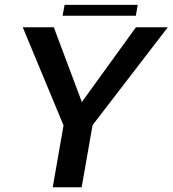

<svg xmlns="http://www.w3.org/2000/svg" viewBox="-20 -790 728 810"><path d="M202.5 0H324.5L370.5 -262L688 -675H553.5L326 -360.5H325L207 -675H76L248 -261ZM244 -723.5H553L561 -769.5H252.5Z"/></svg>

Font: Anybody Thin Medium
Style: Italic
Weight: 500
Italic angle: -10°
Version: Version 1.113;gftools[0.9.25]